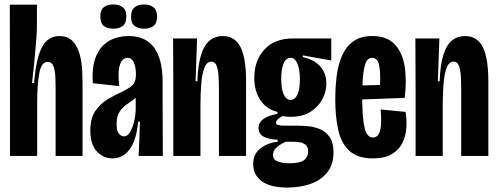

<svg xmlns="http://www.w3.org/2000/svg" viewBox="-20 -701 2238 863"><path d="M25 0V-289L24 -680H146V-585Q146 -563 143.5 -529.5Q141 -496 137.5 -459Q134 -422 130.5 -387.5Q127 -353 124 -328H133Q140 -410 155 -456Q170 -502 193.5 -520.5Q217 -539 246 -539Q286 -539 307.5 -515Q329 -491 338.5 -455.5Q348 -420 349.5 -385Q351 -350 351 -329V0H230V-300Q230 -330 228.5 -358.5Q227 -387 219.5 -405Q212 -423 194 -423Q166 -423 156.5 -372Q147 -321 147 -230V0Z M486 11Q445 11 415.5 -20Q386 -51 386 -114Q386 -170 409 -203Q432 -236 465 -255.5Q498 -275 528 -288Q568 -308 579.5 -322.5Q591 -337 591 -367Q591 -400 581.5 -420.5Q572 -441 553 -441Q542 -441 531.5 -432Q521 -423 515.5 -396Q510 -369 516 -314L397 -327Q393 -392 406.5 -433.5Q420 -475 444.5 -498Q469 -521 499 -530Q529 -539 558 -539Q711 -539 711 -331V-212Q711 -159 711.5 -106Q712 -53 712 0H603Q605 -39 606.5 -77.5Q608 -116 609 -154H601Q593 -70 562.5 -29.5Q532 11 486 11ZM537 -88Q554 -88 565.5 -108.5Q577 -129 583.5 -158Q590 -187 590 -214V-261Q571 -246 551.5 -233Q532 -220 518 -199.5Q504 -179 504 -144Q504 -112 514.5 -100Q525 -88 537 -88ZM628 -572Q601 -572 585 -584.5Q569 -597 569 -626Q569 -655 585 -668Q601 -681 628 -681Q654 -681 670 -668Q686 -655 686 -626Q686 -597 670 -584.5Q654 -572 628 -572ZM489 -572Q462 -572 446.5 -584.5Q431 -597 431 -627Q431 -656 446.5 -668.5Q462 -681 489 -681Q516 -681 532 -668.5Q548 -656 548 -627Q548 -597 532 -584.5Q516 -572 489 -572Z M759 0V-302L758 -528H866L859 -336H867Q870 -412 884.5 -456.5Q899 -501 923.5 -520Q948 -539 981 -539Q1036 -539 1061 -489.5Q1086 -440 1086 -335V0H964V-300Q964 -328 962.5 -356.5Q961 -385 954 -404.5Q947 -424 930 -424Q909 -424 898.5 -396Q888 -368 884.5 -323Q881 -278 881 -229V0Z M1272 142Q1195 142 1156.5 113.5Q1118 85 1118 37Q1118 -7 1148.5 -32.5Q1179 -58 1228 -64V-73Q1191 -74 1166.5 -86Q1142 -98 1142 -126Q1142 -174 1227 -189V-198Q1178 -210 1150.5 -250.5Q1123 -291 1123 -351Q1123 -429 1168.5 -478.5Q1214 -528 1295 -528H1469V-429L1341 -452V-444Q1393 -433 1420 -402Q1447 -371 1447 -326Q1447 -289 1428.5 -254.5Q1410 -220 1375 -198Q1340 -176 1288 -176Q1281 -176 1270 -176.5Q1259 -177 1251 -180Q1220 -163 1220 -149Q1220 -142 1230.5 -139Q1241 -136 1259 -136H1316Q1335 -136 1362 -134Q1389 -132 1416 -121.5Q1443 -111 1461 -86Q1479 -61 1479 -16Q1479 38 1451 73.5Q1423 109 1376 125.5Q1329 142 1272 142ZM1286 -252Q1306 -252 1317 -276.5Q1328 -301 1328 -345Q1328 -388 1317 -414.5Q1306 -441 1286 -441Q1265 -441 1254.5 -415Q1244 -389 1244 -346Q1244 -302 1255 -277Q1266 -252 1286 -252ZM1279 33Q1327 33 1346 19Q1365 5 1365 -19Q1365 -42 1352.5 -51Q1340 -60 1323.5 -62Q1307 -64 1294 -64H1265Q1232 -49 1219.5 -35Q1207 -21 1207 -5Q1207 18 1230.5 25.5Q1254 33 1279 33Z M1656 11Q1587 11 1550 -23.5Q1513 -58 1500 -118Q1487 -178 1487 -252Q1487 -309 1493.5 -360.5Q1500 -412 1518 -452Q1536 -492 1568.5 -515.5Q1601 -539 1653 -539Q1718 -539 1753 -503Q1788 -467 1798.5 -404.5Q1809 -342 1799 -261L1608 -254Q1609 -164 1619.5 -123.5Q1630 -83 1656 -83Q1675 -83 1683.5 -101Q1692 -119 1693 -147.5Q1694 -176 1691 -209L1803 -198Q1809 -163 1806.5 -126Q1804 -89 1788.5 -58Q1773 -27 1741 -8Q1709 11 1656 11ZM1653 -441Q1629 -441 1620 -407.5Q1611 -374 1609 -317L1688 -319Q1691 -380 1683.5 -410.5Q1676 -441 1653 -441Z M1848 0V-302L1847 -528H1955L1948 -336H1956Q1959 -412 1973.5 -456.5Q1988 -501 2012.5 -520Q2037 -539 2070 -539Q2125 -539 2150 -489.5Q2175 -440 2175 -335V0H2053V-300Q2053 -328 2051.5 -356.5Q2050 -385 2043 -404.5Q2036 -424 2019 -424Q1998 -424 1987.5 -396Q1977 -368 1973.5 -323Q1970 -278 1970 -229V0Z"/></svg>

Font: Bricolage Grotesque 48pt Condensed SemiBold
Style: Regular
Weight: 600
Width: 3
Designer: Mathieu Triay
Foundry: Atelier Triay
Version: Version 1.000; ttfautohint (v1.8.4.7-5d5b);gftools[0.9.32]